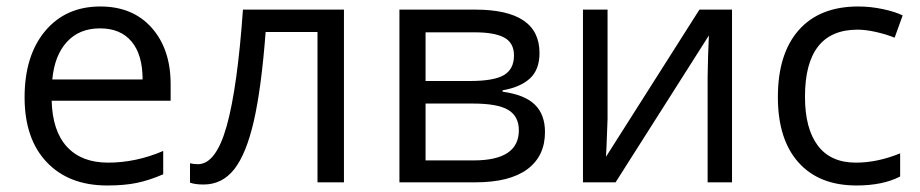

<svg xmlns="http://www.w3.org/2000/svg" viewBox="-20 -565 2851 595"><path d="M312 9.8Q193.4 9.8 124.8 -62.5Q56.2 -134.8 56.2 -263.2Q56.2 -392.6 119.9 -468.8Q183.6 -544.9 291 -544.9Q391.6 -544.9 450.2 -478.8Q508.8 -412.6 508.8 -304.2V-252.9H140.1Q142.6 -158.7 187.7 -109.9Q232.9 -61 314.9 -61Q401.4 -61 485.8 -97.2V-24.9Q442.9 -6.3 404.5 1.7Q366.2 9.8 312 9.8ZM290 -477.1Q225.6 -477.1 187.3 -435.1Q148.9 -393.1 142.1 -318.8H421.9Q421.9 -395.5 387.7 -436.3Q353.5 -477.1 290 -477.1Z M1045.9 0H963.9V-465.8H803.2Q790 -292 766.6 -189.9Q743.2 -87.9 705.8 -40.5Q668.5 6.8 610.8 6.8Q584.5 6.8 568.8 1V-59.1Q579.6 -56.2 593.3 -56.2Q649.4 -56.2 682.6 -174.8Q715.8 -293.5 732.9 -535.2H1045.9Z M1651.9 -400.9Q1651.9 -348.6 1621.8 -321.5Q1591.8 -294.4 1537.6 -285.2V-280.8Q1606 -271.5 1637.5 -240.7Q1668.9 -210 1668.9 -155.8Q1668.9 -81.1 1614 -40.5Q1559.1 0 1453.6 0H1217.8V-535.2H1452.6Q1651.9 -535.2 1651.9 -400.9ZM1587.9 -161.1Q1587.9 -204.6 1554.9 -224.4Q1522 -244.1 1445.8 -244.1H1298.8V-67.9H1447.8Q1587.9 -67.9 1587.9 -161.1ZM1572.8 -393.1Q1572.8 -432.1 1542.7 -448.5Q1512.7 -464.8 1451.7 -464.8H1298.8V-314H1436Q1511.2 -314 1542 -332.5Q1572.8 -351.1 1572.8 -393.1Z M1862.8 -535.2V-195.8L1859.4 -106.9L1857.9 -79.1L2147.5 -535.2H2248.5V0H2172.9V-327.1L2174.3 -391.6L2176.8 -455.1L1887.7 0H1786.6V-535.2Z M2634.3 9.8Q2518.1 9.8 2454.3 -61.8Q2390.6 -133.3 2390.6 -264.2Q2390.6 -398.4 2455.3 -471.7Q2520 -544.9 2639.6 -544.9Q2678.2 -544.9 2716.8 -536.6Q2755.4 -528.3 2777.3 -517.1L2752.4 -448.2Q2725.6 -459 2693.8 -466.1Q2662.1 -473.1 2637.7 -473.1Q2474.6 -473.1 2474.6 -265.1Q2474.6 -166.5 2514.4 -113.8Q2554.2 -61 2632.3 -61Q2699.2 -61 2769.5 -89.8V-18.1Q2715.8 9.8 2634.3 9.8Z"/></svg>

Font: HunimalSansv1.5
Style: Regular
Weight: 400
Foundry: Ascender Corporation
Version: Version 1.10